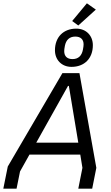

<svg xmlns="http://www.w3.org/2000/svg" viewBox="-29 -1140 672 1160"><path d="M550 -1082 496 -1120 407 -1013 444 -986ZM403 -736C481 -736 532 -787 532 -867C532 -924 492 -967 432 -967C354 -967 303 -916 303 -836C303 -779 343 -736 403 -736ZM409 -783C377 -783 359 -800 359 -831C359 -838 360 -848 363 -863C370 -899 391 -919 426 -919C458 -919 476 -902 476 -872C476 -865 475 -855 472 -840C465 -803 444 -783 409 -783ZM-9 0H71L92 -104L149 -206H456L469 -126L444 0H528L553 -126L451 -698H348L18 -134ZM190 -278 382 -621H387L444 -278Z"/></svg>

Font: Braiins Sans
Style: Italic
Weight: 400
Italic angle: -11.31°
Designer: Mike Abbink, Paul van der Laan, Pieter van Rosmalen, Jiri Chlebus, Lubos Buracinsky
Foundry: Bold Monday, Sudetype
Version: Version 1.000;hotconv 1.0.109;makeotfexe 2.5.65596